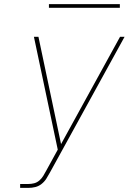

<svg xmlns="http://www.w3.org/2000/svg" viewBox="-20 -914 640 934"><path d="M78 0V-19H118Q132 -19 146 -22.5Q160 -26 171.5 -36Q183 -46 190.5 -58.5Q198 -71 205 -84L261 -186L145 -735H167L277 -213L564 -735H586L223 -75Q215 -60 205.5 -45Q196 -30 182 -19Q168 -8 151.5 -4Q135 0 118 0ZM563 -876H218V-894H563Z"/></svg>

Font: Iosevka SS04 Thin Extended
Style: Italic
Weight: 100
Width: 7
Italic angle: -9°
Monospace: yes
Designer: Belleve Invis
Foundry: Belleve Invis
Version: Version 19.0.0; ttfautohint (v1.8.4)